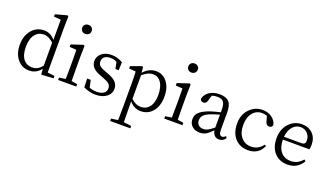

<svg xmlns="http://www.w3.org/2000/svg" viewBox="-88 -1484 4173 2423"><g transform="rotate(20 1998.5 -272.5)"><path d="M272 14Q174 14 112.5 -60.5Q51 -135 51 -252Q51 -376 117 -453Q181 -528 283 -528Q367 -528 429 -455V-726L335 -734V-765L491 -807L505 -798L502 -645V-43L598 -32V0L434 10L428 -66Q365 14 272 14ZM292 -36Q331 -36 362 -52Q393 -68 426 -106V-416Q360 -478 295 -478Q224 -478 181 -425Q132 -366 132 -254Q132 -145 178 -88Q220 -36 292 -36Z M658 0V-32L744 -45Q746 -155 746 -228V-284Q746 -386 744 -436L652 -442V-475L809 -527L824 -517L821 -375V-228Q821 -155 823 -45L902 -32V0ZM781 -785Q809 -785 827 -768Q845 -751 845 -724Q845 -697 826.5 -680Q808 -663 781 -663Q754 -663 736 -680Q718 -697 718 -724Q718 -751 736 -768Q754 -785 781 -785Z M1160 14Q1083 14 1000 -25L996 -142H1044L1066 -45Q1109 -26 1160 -26Q1225 -26 1259 -51Q1291 -75 1291 -117Q1291 -153 1266 -176Q1243 -197 1187 -218L1137 -237Q1005 -285 1005 -382Q1005 -443 1052 -484Q1103 -528 1188 -528Q1264 -528 1338 -485L1334 -377H1290L1272 -466Q1232 -488 1188 -488Q1135 -488 1106 -465Q1078 -443 1078 -405.5Q1078 -368 1101 -346Q1122 -327 1180 -305L1219 -291Q1297 -262 1332 -225Q1365 -188 1365 -137Q1365 -74 1314 -32Q1257 14 1160 14Z M1452 262V230L1543 217Q1545 97 1545 34V-282Q1545 -372 1541 -435L1451 -442V-474L1596 -527L1610 -517L1616 -445Q1690 -528 1785 -528Q1874 -528 1932 -456Q1991 -382 1991 -261Q1991 -136 1929 -60Q1867 14 1770 14Q1679 14 1617 -61V32Q1617 126 1620 217L1723 230V262ZM1753 -37Q1822 -37 1864 -88Q1911 -145 1911 -252.5Q1911 -360 1869 -421Q1829 -478 1762 -478Q1693 -478 1621 -413V-97Q1681 -37 1753 -37Z M2083 0V-32L2169 -45Q2171 -155 2171 -228V-284Q2171 -386 2169 -436L2077 -442V-475L2234 -527L2249 -517L2246 -375V-228Q2246 -155 2248 -45L2327 -32V0ZM2206 -785Q2234 -785 2252 -768Q2270 -751 2270 -724Q2270 -697 2251.5 -680Q2233 -663 2206 -663Q2179 -663 2161 -680Q2143 -697 2143 -724Q2143 -751 2161 -768Q2179 -785 2206 -785Z M2563 14Q2500 14 2461 -20Q2419 -56 2419 -118Q2419 -171 2456 -207Q2496 -248 2594 -283Q2672 -307 2727 -319V-351Q2727 -431 2701 -461Q2677 -488 2618 -488Q2580 -488 2548 -477L2526 -403Q2514 -359 2477 -359Q2436 -359 2433 -397Q2449 -458 2503.5 -493Q2558 -528 2638 -528Q2723 -528 2762 -487Q2803 -444 2803 -348V-111Q2803 -35 2846 -35Q2869 -35 2891 -59L2908 -38Q2875 12 2821 12Q2783 12 2759.5 -11.5Q2736 -35 2729 -77Q2680 -27 2648 -8Q2609 14 2563 14ZM2592 -45Q2622 -45 2651 -60Q2677 -74 2727 -114V-287Q2658 -268 2615 -251Q2548 -226 2521 -193Q2500 -167 2500 -132Q2500 -89 2526 -66Q2550 -45 2592 -45Z M3210 14Q3100 14 3034 -59.5Q2968 -133 2968 -257Q2968 -380 3044 -456Q3115 -528 3217 -528Q3286 -528 3338.5 -491Q3391 -454 3405 -395Q3399 -358 3361 -358Q3322 -358 3310 -401L3288 -476Q3252 -488 3220 -488Q3143 -488 3096 -429Q3047 -368 3047 -264.5Q3047 -161 3099 -101Q3149 -42 3231 -42Q3279 -42 3319.5 -63.5Q3360 -85 3387 -124L3408 -114Q3354 14 3210 14Z M3740 14Q3632 14 3567 -56Q3499 -128 3499 -254Q3499 -376 3572 -454Q3642 -528 3744 -528Q3832 -528 3888 -473Q3944 -417 3944 -324Q3944 -283 3937 -262L3580 -263Q3581 -156 3633 -97Q3682 -42 3765 -42Q3857 -42 3922 -120L3943 -104Q3876 14 3740 14ZM3581 -301H3815Q3846 -301 3859 -316Q3869 -328 3869 -355Q3869 -409 3833 -448Q3795 -488 3739 -488Q3680 -488 3637 -442Q3590 -391 3581 -301Z"/></g></svg>

Font: Cactus Classical Serif
Style: Regular
Weight: 400
Designer: Henry Chan (via Glyphwiki)、田海東、宇文滿月
Foundry: Moonlit Owen
Version: Version 1.000